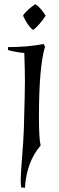

<svg xmlns="http://www.w3.org/2000/svg" viewBox="-20 -695 283 917"><path d="M195 -472Q166 -376 166 -136Q166 -34 174 0Q107 78 99 202L81 200Q79 187 79 161.5Q79 136 85.5 56Q92 -24 94 -79L98 -235Q99 -262 99 -310Q99 -358 96 -442Q58 -445 18 -456V-470Q114 -470 188 -485ZM198 -620Q189 -605 170.5 -583Q152 -561 138 -552Q114 -569 90 -620Q97 -633 116 -650Q135 -667 149 -675Q174 -659 198 -620Z"/></svg>

Font: Almendra
Style: Italic
Weight: 400
Italic angle: -12°
Designer: Ana Sanfelippo
Foundry: Ana Sanfelippo
Version: Version 1.004